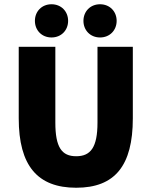

<svg xmlns="http://www.w3.org/2000/svg" viewBox="-20 -870 712 902"><path d="M338 12C520 12 604 -92 604 -314V-650H438V-294C438 -178 406 -136 338 -136C270 -136 240 -178 240 -294V-650H68V-314C68 -92 156 12 338 12ZM222 -694C268 -694 300 -728 300 -772C300 -816 268 -850 222 -850C176 -850 144 -816 144 -772C144 -728 176 -694 222 -694ZM450 -694C496 -694 528 -728 528 -772C528 -816 496 -850 450 -850C404 -850 372 -816 372 -772C372 -728 404 -694 450 -694Z"/></svg>

Font: Source Sans Pro Black
Style: Regular
Weight: 900
Designer: Paul D. Hunt
Foundry: Adobe Systems Incorporated
Version: Version 3.006;hotconv 1.0.111;makeotfexe 2.5.65597